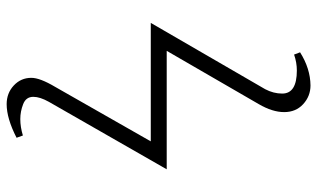

<svg xmlns="http://www.w3.org/2000/svg" viewBox="-208 -599 953 577"><g transform="rotate(90 268.5 -310.5)"><path d="M293 146Q259.8 146 236.8 124.5Q213.9 103 213.9 71.8Q213.9 45.9 241.2 0L404.8 -287.1H48.8L248 -630.9Q261.2 -655.8 261.2 -682.1Q261.2 -726.1 191.9 -726.1Q168 -726.1 144 -717.8L137.2 -735.8Q186 -766.6 236.8 -767.1Q269 -767.1 293 -745.1Q316.9 -723.1 316.9 -688Q316.9 -652.8 293 -611.8L132.8 -335H488.8L286.1 19Q271 45.9 271 65.9Q271 87.9 293 96.4Q314.9 105 337.9 105Q361.8 105 387.2 97.2L394 116.2Q335.9 146 293 146Z"/></g></svg>

Font: Linux Libertine
Style: Regular
Weight: 400
Designer: Philipp H. Poll
Foundry: Philipp H. Poll
Version: Version 5.3.0 ; ttfautohint (v0.9)